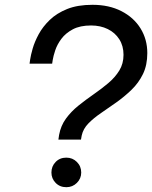

<svg xmlns="http://www.w3.org/2000/svg" viewBox="-20 -770 633 799"><path d="M317 -189H223L226 -209Q233 -247 254.5 -276.5Q276 -306 306.5 -330.5Q337 -355 369.5 -377.5Q402 -400 430.5 -424Q459 -448 476.5 -476.5Q494 -505 494 -542Q494 -579 476.5 -606.5Q459 -634 428.5 -649Q398 -664 359 -664Q313 -664 283 -648Q253 -632 235.5 -608.5Q218 -585 210 -561Q202 -537 199.5 -521Q197 -505 197 -505H103Q103 -505 105.5 -522.5Q108 -540 116 -568Q124 -596 141 -627.5Q158 -659 187 -687Q216 -715 259.5 -732.5Q303 -750 365 -750Q434 -750 485.5 -723.5Q537 -697 565 -651.5Q593 -606 593 -549Q593 -499 575 -462Q557 -425 527.5 -396.5Q498 -368 465 -344.5Q432 -321 401 -300Q370 -279 348 -256.5Q326 -234 320 -206ZM256 9Q229 9 211.5 -9Q194 -27 194 -52Q194 -78 211.5 -96Q229 -114 256 -114Q282 -114 300 -96Q318 -78 318 -52Q318 -27 300 -9Q282 9 256 9Z"/></svg>

Font: Be Vietnam Pro Variable Thin
Style: Italic
Weight: 100
Italic angle: -12°
Designer: Lam Bao, Tony Le, Vietanh Nguyen
Foundry: Yellow Type Foundry
Version: Version 1.002